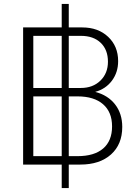

<svg xmlns="http://www.w3.org/2000/svg" viewBox="-20 -840 702 980"><path d="M604 -192Q604 -103 546.5 -51.5Q489 0 390 0H331V120H295V0H98V-700H295V-820H331V-700H400Q481 -700 532 -652Q583 -604 583 -528Q583 -471 551.5 -428.5Q520 -386 466 -371Q531 -354 567.5 -307Q604 -260 604 -192ZM150 -391H295V-657H150ZM331 -657V-391H393Q454 -391 492.5 -428.5Q531 -466 531 -525Q531 -586 494 -621.5Q457 -657 393 -657ZM295 -43V-348H150V-43ZM552 -195Q552 -268 506 -308Q460 -348 376 -348H331V-43H376Q461 -43 506.5 -82Q552 -121 552 -195Z"/></svg>

Font: KoHo Light
Style: Regular
Weight: 300
Version: Version 1.000; ttfautohint (v1.6)